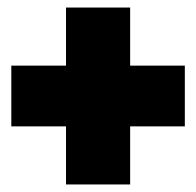

<svg xmlns="http://www.w3.org/2000/svg" viewBox="-20 -560 520 509"><path d="M470 -386V-225H325V-71H155V-225H10V-386H155V-540H325V-386Z"/></svg>

Font: FFF_tuoi-tre Black
Style: Regular
Weight: 900
Designer: bBox Type GmbH
Foundry: bBox Type GmbH
Version: Version 1.001